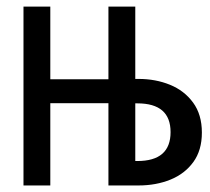

<svg xmlns="http://www.w3.org/2000/svg" viewBox="-20 -567 642 587"><path d="M51.8 -546.9H133.8V-324.7H311.5V-546.9H393.6V-325.7H403.8Q455.6 -325.7 499.5 -307.9Q543.5 -290 570.3 -253.4Q597.2 -216.8 597.2 -161.6Q597.2 -107.4 571 -71.5Q544.9 -35.6 501 -17.8Q457 0 403.8 0H311.5V-251.5H133.8V0H51.8ZM399.9 -74.7Q501.5 -74.7 501.5 -163.1Q501.5 -251 399.9 -251H393.6V-74.7Z"/></svg>

Font: Vazir Code Hack
Style: Code-Hack
Weight: 400
Foundry: DejaVu fonts team - Redesigned by Saber Rastikerdar
Version: Version 1.1.2